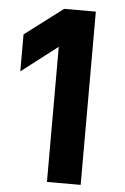

<svg xmlns="http://www.w3.org/2000/svg" viewBox="-54 -789 538 828"><g transform="rotate(5 215.5 -375.0)"><path d="M181 -585 25 -465V-625L190 -750H327V0H181Z"/></g></svg>

Font: Oakes Grotesk Bold
Style: Italic
Weight: 700
Italic angle: -8°
Designer: Samuel Oakes
Foundry: Samuel Oakes
Version: Version 1.000;PS 001.000;hotconv 1.0.88;makeotf.lib2.5.64775